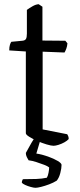

<svg xmlns="http://www.w3.org/2000/svg" viewBox="-20 -694 379 914"><path d="M235 0Q224 0 202 -6.5Q180 -13 157.5 -23Q135 -33 119 -43Q103 -53 103 -60V-449L24 -454Q24 -471 27.5 -481.5Q31 -492 34 -495L86 -500Q99 -501 103.5 -508.5Q108 -516 108 -534V-647Q119 -655 134.5 -664Q150 -673 164 -674L182 -662V-501L291 -500L301 -488Q300 -474 295.5 -462Q291 -450 287 -444L183 -448V-78L300 -55Q302 -52 304.5 -46.5Q307 -41 307 -32Q300 -24 286.5 -16.5Q273 -9 258.5 -4.5Q244 0 235 0ZM149 200Q141 200 126.5 196Q112 192 100 186.5Q88 181 84 176Q84 169 86 165Q88 161 89 159Q125 159 152.5 158Q180 157 203 152Q208 144 211 128.5Q214 113 214 103Q207 97 190 90.5Q173 84 153 77.5Q133 71 116 69Q112 63 107.5 53.5Q103 44 103 34Q113 17 120.5 2.5Q128 -12 144 -37H175L153 37Q180 41 208 51Q236 61 254.5 72Q273 83 273 91Q273 107 267 130Q261 153 250 166Q234 176 214 183.5Q194 191 176 195.5Q158 200 149 200Z"/></svg>

Font: Texturina 12pt Light
Style: Regular
Weight: 300
Designer: Guillermo Torres Carreño
Foundry: Omnibus-Type
Version: Version 1.002